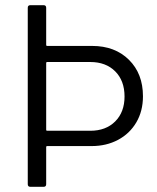

<svg xmlns="http://www.w3.org/2000/svg" viewBox="-20 -720 607 740"><path d="M531 -349Q531 -292 505.5 -248.5Q480 -205 435 -181Q390 -157 333 -157H162Q158 -157 158 -153V-10Q158 0 148 0H97Q87 0 87 -10V-690Q87 -700 97 -700H148Q158 -700 158 -690V-547Q158 -543 162 -543H335Q423 -543 477 -489.5Q531 -436 531 -349ZM460 -348Q460 -409 424 -445Q388 -481 328 -481H162Q158 -481 158 -477V-220Q158 -216 162 -216H328Q388 -216 424 -252Q460 -288 460 -348Z"/></svg>

Font: Amber EN
Style: Regular
Weight: 400
Designer: Jeremy Tribby
Foundry: Tribby Type Co.
Version: Version 1.403 November 24, 2021